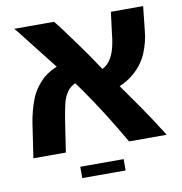

<svg xmlns="http://www.w3.org/2000/svg" viewBox="-82 -679 839 885"><g transform="rotate(-10 338.0 -237.0)"><path d="M474 0Q430 -76 388.5 -141.5Q347 -207 304.5 -267.5Q262 -328 214 -386Q194 -411 169.5 -442.5Q145 -474 120.5 -505Q96 -536 76 -562Q56 -588 43 -603H229Q248 -580 271 -548.5Q294 -517 317.5 -485Q341 -453 359 -427Q405 -358 454 -288.5Q503 -219 553 -147.5Q603 -76 650 0ZM26 0 50 -161Q59 -216 77 -264.5Q95 -313 133 -351Q171 -389 238 -408L283 -310Q253 -299 237 -275Q221 -251 214 -219.5Q207 -188 201 -152L178 0ZM437 -244 392 -342Q427 -354 444.5 -378Q462 -402 470.5 -434Q479 -466 482 -500L495 -603H646L634 -491Q629 -437 608.5 -388Q588 -339 546 -302Q504 -265 437 -244ZM232 129V76H435V129Z"/></g></svg>

Font: Noto Sans Hebrew Thin
Style: Bold
Weight: 700
Version: Version 3.001